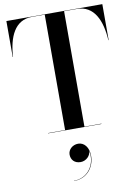

<svg xmlns="http://www.w3.org/2000/svg" viewBox="-112 -822 879 1222"><g transform="rotate(-10 327.5 -211.0)"><path d="M155 -2V0H500V-2H390V-748H472.5C584.5 -748 628 -644.5 635.5 -517.5H637.5V-750H17.5V-517.5H19.5C27 -644.5 70.5 -748 182.5 -748H265V-2ZM266 157C266 189.5 287 216 327.5 216C364 216 394 185 393 154C412.5 242 356 326 264.5 326V327.5C349.5 327.5 399.5 261 399.5 188C399.5 131.5 369 98 331.5 98C295 98 266 124.5 266 157Z"/></g></svg>

Font: Bodoni* 96pt Medium
Style: Regular
Weight: 500
Version: Version 2.3